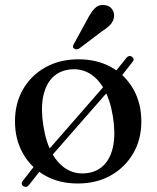

<svg xmlns="http://www.w3.org/2000/svg" viewBox="-20 -711 618 756"><path d="M72 22Q67 19 66 13.2Q65 7.5 69 2L144 -94L153 -100.5L403 -387L406.5 -394L478 -483.5Q482.5 -489 488.2 -490.2Q494 -491.5 499.5 -487.5Q505 -484 506 -478.8Q507 -473.5 502.5 -468L427.5 -372.5L420.5 -368.5L171.5 -84L167.5 -76L93.5 18Q84 29.5 72 22ZM289.5 -477.5Q362 -477.5 417.8 -446.5Q473.5 -415.5 505 -360Q536.5 -304.5 536.5 -232.5Q536.5 -162 504.5 -107Q472.5 -52 416.2 -20.2Q360 11.5 286 11.5Q213 11.5 157.5 -19.8Q102 -51 70.5 -106.5Q39 -162 39 -233.5Q39 -304.5 70.8 -359.5Q102.5 -414.5 159 -446Q215.5 -477.5 289.5 -477.5ZM324 -29.5Q365 -35 391.2 -63.2Q417.5 -91.5 426.2 -139.5Q435 -187.5 424.5 -252.5Q414 -318 389.2 -361.2Q364.5 -404.5 329.2 -423.8Q294 -443 251.5 -437Q210 -431 184 -402.8Q158 -374.5 149.2 -326.8Q140.5 -279 151 -214Q161.5 -148.5 186.2 -105.2Q211 -62 246.2 -42.8Q281.5 -23.5 324 -29.5ZM324.5 -636Q338.5 -663.5 353.8 -678.8Q369 -694 391.5 -691Q411.5 -689 421.2 -675Q431 -661 429 -645.5Q427 -627.5 414.5 -614Q402 -600.5 380.5 -587L292 -520Q286.5 -517 280.8 -516.8Q275 -516.5 271 -520.5Q266.5 -524.5 267.5 -529.8Q268.5 -535 272 -540Z"/></svg>

Font: Fraunces 24pt
Style: Regular
Weight: 400
Version: Version 1.000;[b76b70a41]